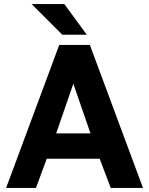

<svg xmlns="http://www.w3.org/2000/svg" viewBox="-20 -920 730 940"><path d="M468 -143H209L156 0H10L270 -700H420L680 0H522ZM255 -267H423L339 -510ZM135 -900H295L405 -750H285Z"/></svg>

Font: Golos Text DemiBold
Style: Regular
Weight: 600
Designer: A.Korolkova, Vitaly Kuzmin
Foundry: ParaType Ltd
Version: Version 2.002